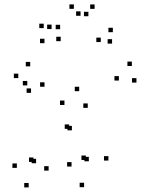

<svg xmlns="http://www.w3.org/2000/svg" viewBox="-20 -827 660 866"><path d="M199.3 -57.5V-77.5H179.3V-57.5ZM292 -245.8V-265.8H272V-245.8ZM304.3 -239.2V-259.2H284.3V-239.2ZM302.7 -75.8V-95.8H282.7V-75.8ZM359.3 17.3V-2.7H339.3V17.3ZM469 -102.8V-122.8H449V-102.8ZM595.5 -454.5V-474.5H575.5V-454.5ZM574.7 -529.2V-549.2H554.7V-529.2ZM516.2 -463.7V-483.7H496.2V-463.7ZM380.7 -99.5V-119.5H360.7V-99.5ZM367.3 -105.5V-125.5H347.3V-105.5ZM375.8 -340.5V-360.5H355.8V-340.5ZM337.2 -415.8V-435.8H317.2V-415.8ZM270.7 -353.5V-373.5H250.7V-353.5ZM142.8 -90.7V-110.7H122.8V-90.7ZM130.8 -96.7V-116.7H110.8V-96.7ZM180.8 -435.8V-455.8H160.8V-435.8ZM116.3 -527.7V-547.7H96.3V-527.7ZM62.5 -474.8V-494.8H42.5V-474.8ZM120 -408.2V-428.2H100V-408.2ZM103 -441.8V-461.8H83V-441.8ZM56 -69.8V-89.8H36V-69.8ZM109.3 18.3V-1.7H89.3V18.3ZM253.8 -641.3V-661.3H233.8V-641.3ZM378.7 -753.8V-773.8H358.7V-753.8ZM343.3 -755.8V-775.8H323.3V-755.8ZM434.5 -637.3V-657.3H414.5V-637.3ZM485.5 -630.3V-650.3H465.5V-630.3ZM489 -681.8V-701.8H469V-681.8ZM406.7 -787V-807H386.7V-787ZM313.2 -787.2V-807.2H293.2V-787.2ZM212.7 -696V-716H192.7V-696ZM251.2 -695.2V-715.2H231.2V-695.2ZM177.2 -700.2V-720.2H157.2V-700.2ZM180.5 -632.3V-652.3H160.5V-632.3Z"/></svg>

Font: Monaspace Radon Dots Var
Style: Regular
Weight: 400
Designer: Riley Cran and the Lettermatic Team
Version: Version 1.100 (Monaspace Radon Dots)